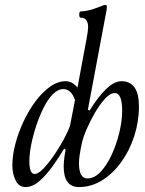

<svg xmlns="http://www.w3.org/2000/svg" viewBox="-20 -745 588 778"><path d="M84 13Q56 13 43 -14.5Q30 -42 30 -75Q30 -115 42 -161Q54 -207 75 -252Q96 -297 123.5 -334Q151 -371 182.5 -393.5Q214 -416 246 -416Q273 -416 294 -390L331 -589Q337 -621 337 -635Q337 -673 308 -673Q301 -673 301 -686Q301 -699 308 -699Q317 -699 328.5 -701Q340 -703 351 -706Q364 -710 375.5 -714.5Q387 -719 393 -721Q398 -724 402 -724.5Q406 -725 407 -725Q413 -725 413 -718Q413 -710 412 -705L336 -300L343 -297Q417 -416 472 -416Q543 -416 543 -314Q543 -252 524 -193.5Q505 -135 471.5 -88.5Q438 -42 394 -14.5Q350 13 300 13Q238 13 238 -71Q238 -80 239 -91.5Q240 -103 242 -116L246 -138L240 -143Q220 -109 194 -72.5Q168 -36 140 -11.5Q112 13 84 13ZM120 -40Q135 -40 156 -62Q177 -84 199 -116Q221 -148 239 -181.5Q257 -215 264 -237L284 -340Q268 -384 237 -384Q215 -384 194.5 -363.5Q174 -343 157 -309Q140 -275 127 -236Q114 -197 106.5 -159Q99 -121 99 -92Q99 -40 120 -40ZM334 -22Q363 -22 388.5 -49.5Q414 -77 433.5 -120Q453 -163 464 -210Q475 -257 475 -296Q475 -368 445 -368Q427 -368 406 -345.5Q385 -323 365.5 -289.5Q346 -256 331.5 -222.5Q317 -189 312 -166Q300 -112 300 -84Q300 -22 334 -22Z"/></svg>

Font: Junicode Two Beta Condensed
Style: Italic
Weight: 400
Width: 3
Italic angle: -9°
Version: Version 1.053; ttfautohint (v1.8.4)